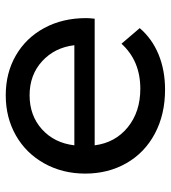

<svg xmlns="http://www.w3.org/2000/svg" viewBox="16 -590 581 652"><g transform="rotate(-90 306.0 -264.5)"><path d="M568 -233H138Q147 -163 199.5 -120.5Q252 -78 330 -78Q425 -78 483 -142L536 -80Q500 -38 446.5 -16Q393 6 327 6Q243 6 178 -28.5Q113 -63 77.5 -125Q42 -187 42 -265Q42 -342 76.5 -404Q111 -466 171.5 -500.5Q232 -535 308 -535Q384 -535 443.5 -500.5Q503 -466 536.5 -404Q570 -342 570 -262Q570 -251 568 -233ZM138 -302H478Q470 -369 423.5 -411.5Q377 -454 308 -454Q239 -454 192.5 -412Q146 -370 138 -302Z"/></g></svg>

Font: APTA Sans Medium
Style: Bold
Weight: 500
Version: Version 7.200